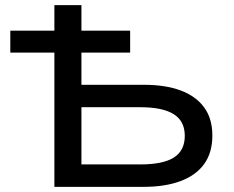

<svg xmlns="http://www.w3.org/2000/svg" viewBox="-20 -725 907 745"><path d="M191 0V-521H20V-606H191V-705H296V-606H485V-521H296V-396H538Q622 -396 681 -374Q740 -352 772 -308.5Q804 -265 804 -199Q804 -133 772.5 -89Q741 -45 681 -22.5Q621 0 538 0ZM296 -87H524Q613 -87 655 -114Q697 -141 697 -198Q697 -255 654 -282Q611 -309 524 -309H296Z"/></svg>

Font: Nunito Sans 7pt SemiExpanded Medium
Style: Regular
Weight: 500
Width: 6
Designer: Vernon Adams
Foundry: Vernon Adams
Version: Version 3.101;gftools[0.9.27]